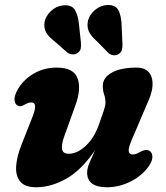

<svg xmlns="http://www.w3.org/2000/svg" viewBox="-20 -758 683 791"><path d="M596.5 -136Q607.5 -129 607.8 -112.5Q608 -96 595.5 -77Q568.5 -36 520 -11.2Q471.5 13.5 421 13.5Q339 13.5 339 -47Q339 -65.5 349 -88.2Q359 -111 371.5 -138.5Q313 -54.5 250.8 -20.5Q188.5 13.5 129.5 13.5Q83 13.5 63.5 -9.8Q44 -33 46.5 -73Q49 -113 69 -163L115 -279.5Q137 -336 109 -336Q97 -336 80.5 -326.5Q62 -315 49 -325.5Q40 -333 39.8 -348.5Q39.5 -364 51 -385.5Q73.5 -427.5 116.8 -453.5Q160 -479.5 213.5 -479.5Q283.5 -479.5 299.5 -435.5Q315.5 -391.5 290.5 -323.5L244.5 -196Q232.5 -162 235.8 -143.2Q239 -124.5 264 -124.5Q297.5 -124.5 333 -157Q368.5 -189.5 388.5 -247.5Q402 -285.5 408.2 -304.2Q414.5 -323 414.5 -336.5Q414.5 -352.5 409 -368.5Q403.5 -384.5 403.5 -404Q403.5 -438.5 440.8 -459Q478 -479.5 543 -479.5Q591.5 -479.5 604.5 -439.8Q617.5 -400 589.5 -338.5L525.5 -188Q508.5 -150 510.2 -135.8Q512 -121.5 528 -121.5Q534.5 -121.5 541.8 -124.5Q549 -127.5 559 -133Q582.5 -145.5 596.5 -136ZM481 -653 484.5 -576Q485 -563 482.2 -552.8Q479.5 -542.5 468.5 -535Q458.5 -529 447 -530.5Q435.5 -532 427.5 -539L377 -590Q353.5 -611 345.5 -629.8Q337.5 -648.5 342.5 -673Q348.5 -697.5 371.5 -717Q394.5 -736.5 423.5 -737.5Q457.5 -738 468.8 -714.2Q480 -690.5 481 -653ZM305.5 -657 313.5 -581Q314.5 -568.5 312.5 -558Q310.5 -547.5 300 -540Q290 -533 278.5 -534Q267 -535 258 -541L204 -588.5Q179 -607.5 169.5 -625.2Q160 -643 163.5 -667Q168 -692 189.8 -712.5Q211.5 -733 241 -736Q276 -739 289 -716.5Q302 -694 305.5 -657Z"/></svg>

Font: Fraunces 9pt S100
Style: Bold Italic
Weight: 700
Italic angle: -16°
Version: Version 1.000; ttfautohint (v1.8.3)